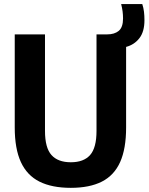

<svg xmlns="http://www.w3.org/2000/svg" viewBox="-20 -908 726 938"><path d="M326 9.7Q233.6 9.7 172.8 -20.7Q112.1 -51.1 82 -116.2Q52 -181.3 52 -285.3V-740H199.8V-268.4Q199.8 -185.9 231.5 -150.6Q263.2 -115.3 326 -115.3Q388.9 -115.3 420.2 -150.6Q451.5 -185.9 451.5 -268.4V-740H503.3Q539.4 -740 560.2 -757.3Q581.1 -774.6 581.1 -817.7Q581.1 -835.2 578.9 -852.2Q576.7 -869.2 571.9 -888H675.1Q681.1 -869.9 683.4 -850.7Q685.7 -831.5 685.7 -809Q685.7 -753.4 661.1 -721.6Q636.6 -689.7 596.1 -678.8V-285.3Q596.1 -181.3 566.9 -116.2Q537.6 -51.1 477.6 -20.7Q417.7 9.7 326 9.7Z"/></svg>

Font: Encode Sans SC Condensed Thin
Style: Regular
Weight: 100
Width: 3
Designer: Multiple Designers
Foundry: Impallari Type
Version: Version 3.002